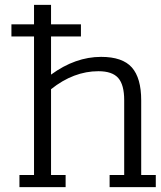

<svg xmlns="http://www.w3.org/2000/svg" viewBox="-20 -770 661 790"><path d="M60 0H250V-50H190V-403Q283 -477 385 -477Q442 -477 466.5 -449Q491 -421 491 -358V-50H431V0H621V-50H561V-357Q561 -449 522.5 -492.5Q484 -536 396 -536Q290 -536 190 -463V-620H313V-670H190V-750H120V-670H27V-620H120V-50H60Z"/></svg>

Font: Glegoo
Style: Regular
Weight: 400
Version: Version 2.0.1; ttfautohint (v0.9) -r 48 -G 60